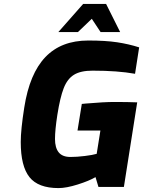

<svg xmlns="http://www.w3.org/2000/svg" viewBox="-20 -955 731 981"><path d="M86 -229Q86 -292 104 -406Q131 -579 212 -663.5Q293 -748 431 -748Q519 -748 578.5 -739Q638 -730 691 -713L670 -578Q581 -594 453 -594Q392 -594 358 -573Q324 -552 305.5 -504.5Q287 -457 273 -368Q261 -290 261 -245Q261 -200 280 -176.5Q299 -153 340 -153Q373 -153 413.5 -158Q454 -163 474 -169L493 -288H376L398 -424L419 -426Q512 -434 564 -434Q635 -434 681 -432L613 0H483L468 -50Q436 -31 377.5 -12.5Q319 6 279 6Q175 6 130.5 -50Q86 -106 86 -229ZM405 -935H522L594 -791H494L449 -859L378 -791H278Z"/></svg>

Font: Exo ExtraBold
Style: Italic
Weight: 800
Italic angle: -9°
Designer: Natanael Gama
Foundry: Natanael Gama
Version: Version 1.500; ttfautohint (v1.6)